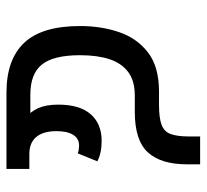

<svg xmlns="http://www.w3.org/2000/svg" viewBox="-42 -582 624 579"><g transform="rotate(90 269.5 -292.0)"><path d="M259 0Q159 0 108.5 -53.5Q58 -107 58 -222Q58 -286 76.5 -340Q95 -394 138 -427Q181 -460 255 -460H295Q336 -460 356.5 -468Q377 -476 384 -496Q391 -516 391 -550V-584H475V-544Q475 -466 439 -426.5Q403 -387 317 -387H268Q223 -387 196.5 -367Q170 -347 158 -310.5Q146 -274 146 -222Q146 -142 174 -107Q202 -72 265 -72H356L338 -55Q316 -72 305.5 -96Q295 -120 295 -156Q295 -221 324 -254Q353 -287 404 -287Q442 -287 466 -274L442 -215Q437 -217 430.5 -218Q424 -219 419 -219Q397 -219 386 -201Q375 -183 375 -151Q375 -111 392.5 -90Q410 -69 444 -69H489V0Z"/></g></svg>

Font: Farlight84_Sys_V01
Style: Regular
Weight: 400
Designer: Ryoko NISHIZUKA  (kana, bopomofo & ideographs); Paul D. Hunt (Latin, Greek & Cyrillic); Sandoll Communications , Soo-you
Foundry: Adobe
Version: Version 2.004;October 29, 2024;FontCreator 14.0.0.2814 64-bi